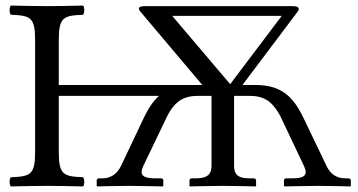

<svg xmlns="http://www.w3.org/2000/svg" viewBox="-20 -667 1283 689"><path d="M806 -365 598 -610H991ZM191 -122V-323H550.5C529.6 -304.3 512.3 -278.3 496 -244L414 -71C400 -43 378 -27 347 -27H335C331 -27 327 -24 327 -19V0L329 2C329 2 401 0 440 0C476 0 564 2 564 2L566 0V-19C566 -24 563 -27 558 -27H537C496 -27 478 -37 494 -71L577 -244C608 -309 644 -323 692 -323H737H739V-71C739 -43 725 -27 684 -27H668C663 -27 660 -24 660 -19V0L662 2C662 2 745 0 781 0C820 0 897 2 897 2L899 0V-19C899 -24 895 -27 891 -27H874C835 -27 820 -41 820 -71V-323H874C922 -323 957 -309 989 -244L1071 -71C1087 -37 1070 -27 1029 -27H1007C1002 -27 999 -24 999 -19V0L1001 2C1001 2 1090 0 1125 0C1164 0 1237 2 1237 2L1239 0V-19C1239 -24 1235 -27 1230 -27H1218C1188 -27 1165 -43 1152 -71L1069 -244C1029 -328 983 -362 895 -362H850L1048 -625C1060 -641 1044 -645 1031 -645H501C484 -645 470 -641 484 -625L706 -362H671H191V-523C191 -606 208 -611 278 -614C284 -620 284 -641 278 -647C234 -646 186.5 -645 148 -645C114.5 -645 66 -646 19 -647C13 -641 13 -620 19 -614C89 -611 106 -606 106 -523V-122C106 -39 89 -34 19 -31C13 -25 13 -4 19 2C64 1 112.7 0 149 0C184.6 0 233 1 278 2C284 -4 284 -25 278 -31C208 -34 191 -39 191 -122Z"/></svg>

Font: Libertinus Serif
Style: Regular
Weight: 400
Designer: Philipp H. Poll
Foundry: Khaled Hosny
Version: Version 6.2